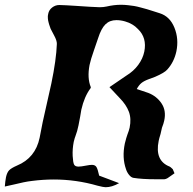

<svg xmlns="http://www.w3.org/2000/svg" viewBox="-66 -786 806 800"><path d="M390.1 -422.9 433.1 -377Q460 -349.6 470.9 -320.6Q481.9 -291.5 474.1 -253.9Q471.2 -241.2 464.8 -225.1Q460.4 -213.4 454.1 -188Q441.9 -129.4 459 -81.1Q462.9 -68.4 471.7 -57.4Q480.5 -46.4 490.2 -44.9Q525.9 -39.1 583 -39.1H619.1Q625 -39.6 632.1 -43.7Q639.2 -47.9 647.9 -54.7Q656.7 -61.5 661.1 -64Q655.3 -79.1 653.8 -81.1Q644.5 -90.3 641.1 -91.8Q578.1 -116.2 595.2 -199.2Q596.7 -207.5 603 -228L606 -241.2L608.9 -253.9Q615.7 -271 618.2 -283.2Q627.4 -324.7 607.2 -355Q586.9 -385.3 551.8 -398.9Q543.9 -401.9 527.8 -407Q511.7 -412.1 503.9 -415Q512.7 -431.6 523.7 -440.4Q534.7 -449.2 555.7 -456.8Q576.7 -464.4 580.1 -465.8Q619.6 -482.9 630.9 -496.1Q659.2 -527.3 668.9 -571.8Q679.7 -624.5 660.6 -671.1Q641.6 -717.8 599.1 -731Q594.2 -732.4 574 -739Q553.7 -745.6 546.6 -747.6Q539.6 -749.5 521.7 -754.4Q503.9 -759.3 493.2 -761Q482.4 -762.7 467.3 -764.4Q452.1 -766.1 438 -766.1Q409.2 -766.1 377.9 -758.8Q364.7 -755.9 349.1 -755.9Q336.4 -755.9 308.1 -757.8Q291.5 -758.8 248.3 -761.7Q205.1 -764.6 181.2 -765.1Q164.6 -765.1 151.1 -754.6Q137.7 -744.1 134.8 -728Q133.8 -723.6 133.3 -719.2Q132.8 -714.8 133.5 -709.2Q134.3 -703.6 134.5 -700.9Q134.8 -698.2 136.7 -691.4Q138.7 -684.6 138.9 -683.6Q139.2 -682.6 142.1 -674.3L145 -666Q147 -661.1 159.2 -638.9Q171.4 -616.7 170.9 -603Q168.5 -537.1 147.9 -438Q114.3 -288.1 111.8 -276.9Q109.4 -266.6 105.5 -244.6Q101.6 -222.7 99.1 -211.9Q81.5 -127.9 4.9 -96.2Q-18.6 -85.9 -27.6 -76.9Q-36.6 -67.9 -41 -47.9Q-44.4 -29.8 -45.9 -8.8Q-33.2 -11.2 -10 -16.8Q13.2 -22.5 32 -26.4Q50.8 -30.3 67.9 -32.2Q113.8 -38.1 158.2 -38.1Q251.5 -38.1 340.8 -12.2Q365.2 -5.9 374 -5.9Q400.4 -5.9 430.2 -22.9Q411.6 -29.8 385 -40Q358.4 -50.3 347.2 -54.2Q341.3 -81.5 335.7 -90.3Q330.1 -99.1 316.9 -99.1Q308.6 -99.1 293.9 -96.2Q271.5 -91.8 261.2 -91.8Q247.1 -91.8 242.7 -100.3Q238.3 -108.9 236.8 -136.2Q235.4 -165 241.2 -194.8Q246.1 -214.4 248 -217.8Q256.3 -239.3 261.2 -264.2Q264.2 -276.9 268.1 -300.5Q272 -324.2 272.9 -329.1Q285.2 -383.3 311 -418Q313.5 -422.4 312 -423.8Q296.9 -460.9 307.1 -515.1Q311.5 -536.6 325.7 -577.1Q339.8 -617.7 342.8 -627Q355.5 -667 373.3 -684.6Q391.1 -702.1 418.9 -702.1Q437 -702.1 455.1 -696.8Q487.8 -687.5 508.8 -665Q546.9 -628.4 535.2 -570.8Q529.3 -542 510 -515.6Q490.7 -489.3 460.9 -471.2Q459.5 -470.2 390.1 -422.9Z"/></svg>

Font: Sonetni venez Italic
Style: Regular
Weight: 400
Italic angle: -14°
Designer: Alja Herlah
Foundry: Type Salon
Version: Version 1.000;hotconv 1.0.109;makeotfexe 2.5.65596